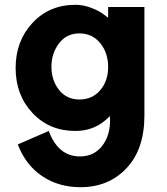

<svg xmlns="http://www.w3.org/2000/svg" viewBox="-20 -567 697 799"><path d="M313 84Q370 84 404 41.5Q438 -1 438 -66Q438 -75 437 -84Q379 -22 294 -22Q185 -22 115 -97Q45 -172 45 -284Q45 -396 115 -471.5Q185 -547 294 -547Q328 -547 362 -533.5Q396 -520 413 -506L430 -493V-538H581V-87Q581 54 506.5 133Q432 212 315 212Q224 212 155.5 166Q87 120 54 34L183 -22Q222 84 313 84ZM194 -289Q194 -233 225.5 -193Q257 -153 310.5 -153Q364 -153 397 -191.5Q430 -230 430 -288.5Q430 -347 397 -387.5Q364 -428 310.5 -428Q257 -428 225.5 -386.5Q194 -345 194 -289Z"/></svg>

Font: Montserrat Alternates
Style: Bold
Weight: 700
Version: Version 2.001